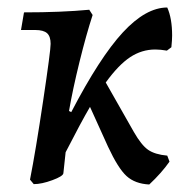

<svg xmlns="http://www.w3.org/2000/svg" viewBox="-20 -482 503 512"><path d="M394 -350Q358 -350 327 -329.5Q296 -309 262 -262L337 -130Q357 -95 375 -82.5Q393 -70 426 -67L432 -51Q411 -21 378 10Q340 8 317.5 -12.5Q295 -33 268 -91L220 -197Q196 -156 155 -76L149 -20Q148 -12 119.5 -1.5Q91 9 70 9L60 -3Q75 -79 95 -213Q115 -347 115 -365Q115 -385 105.5 -393.5Q96 -402 74 -402H36L44 -449Q143 -449 218 -456L227 -442Q210 -390 192 -317Q174 -244 164 -186L170 -183Q246 -329 307.5 -395.5Q369 -462 426 -462Q439 -433 439 -387Q439 -376 437 -356L425 -347Q408 -350 394 -350Z"/></svg>

Font: Alegreya Medium
Style: Italic
Weight: 500
Italic angle: -7°
Designer: Juan Pablo del Peral
Foundry: Huerta Tipografica
Version: Version 2.008; ttfautohint (v1.8)